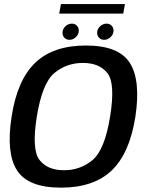

<svg xmlns="http://www.w3.org/2000/svg" viewBox="-20 -900 710 926"><path d="M274 5Q432 5 518.8 -78Q605.5 -161 633 -337.5Q659.5 -513 606 -596.8Q552.5 -680.5 394.5 -680.5Q236.5 -680.5 149.8 -597.2Q63 -514 36 -337.5Q8.5 -161.5 62.2 -78.2Q116 5 274 5ZM288.5 -79Q209.5 -79 170.8 -128.2Q132 -177.5 157.5 -337.5Q183.5 -499 242.2 -547.8Q301 -596.5 380 -596.5Q459 -596.5 498 -547.5Q537 -498.5 511 -337.5Q485 -177 426.2 -128Q367.5 -79 288.5 -79ZM315 -708Q332.5 -708 346.2 -721.2Q360 -734.5 360 -752.5Q360 -767 350.5 -776.5Q341 -786 326.5 -786Q309 -786 295.2 -773Q281.5 -760 281.5 -742Q281.5 -727.5 290.8 -717.8Q300 -708 315 -708ZM482.5 -708Q499.5 -708 513.5 -721.2Q527.5 -734.5 527.5 -752.5Q527.5 -767 518 -776.5Q508.5 -786 494 -786Q476.5 -786 462.5 -773Q448.5 -760 448.5 -742Q448.5 -727.5 458 -717.8Q467.5 -708 482.5 -708ZM265.5 -834.5H574.5L582.5 -880.5H274Z"/></svg>

Font: Anybody UltraCondensed Thin Medium
Style: Italic
Weight: 500
Italic angle: -10°
Version: Version 1.111